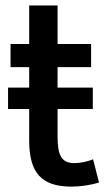

<svg xmlns="http://www.w3.org/2000/svg" viewBox="-20 -675 398 710"><path d="M192.9 -272V-170.9Q192.9 -143.6 196 -124.8Q199.2 -106 206.5 -94.2Q213.9 -82.5 225.8 -77.1Q237.8 -71.8 254.9 -71.8Q272 -71.8 291 -75.9Q310.1 -80.1 324.2 -85.9L346.2 0Q324.2 6.8 296.6 11Q269 15.1 244.1 15.1Q202.1 15.1 172.6 5.1Q143.1 -4.9 124.3 -25.6Q105.5 -46.4 96.7 -78.6Q87.9 -110.8 87.9 -154.8V-272H9.8V-351.1H87.9V-426.8H19V-512.2H87.9V-654.8H192.9V-512.2H316.9V-426.8H192.9V-351.1H323.2V-272Z"/></svg>

Font: Clear Sans Medium
Style: Regular
Weight: 500
Foundry: Intel Corporation
Version: Version 1.00